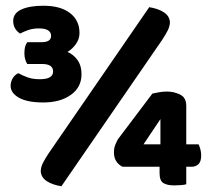

<svg xmlns="http://www.w3.org/2000/svg" viewBox="-20 -642 726 669"><path d="M125 -495Q158 -495 158 -517Q158 -543 115 -543Q95 -543 79 -537.5Q63 -532 50 -525Q26 -541 26 -569Q26 -596 54.5 -609Q83 -622 131 -622Q191 -622 224 -596.5Q257 -571 257 -527Q257 -506 244.5 -488.5Q232 -471 215 -461Q235 -453 249.5 -433.5Q264 -414 264 -383Q264 -338 227 -311.5Q190 -285 131 -285Q75 -285 46 -301.5Q17 -318 17 -343Q17 -357 24.5 -369.5Q32 -382 44 -387Q60 -378 77.5 -372Q95 -366 119 -366Q165 -366 165 -393Q165 -419 127 -419H75Q71 -425 68 -434.5Q65 -444 65 -456Q65 -470 67.5 -479Q70 -488 75 -495ZM500 -617Q531 -612 550.5 -599.5Q570 -587 572 -566Q572 -551 564.5 -536Q557 -521 545 -503L194 7Q163 2 143.5 -10.5Q124 -23 122 -44Q122 -59 129.5 -74Q137 -89 149 -107ZM629 -139H672Q675 -133 678 -122.5Q681 -112 681 -100Q681 -79 671.5 -70Q662 -61 648 -61H629V0Q623 2 611 3Q599 4 587 4Q563 4 549.5 -4Q536 -12 536 -39V-61H407Q394 -67 385.5 -79.5Q377 -92 377 -111Q377 -125 381 -135.5Q385 -146 391 -157L511 -316Q521 -318 534 -320.5Q547 -323 562 -323Q586 -323 607.5 -312.5Q629 -302 629 -273ZM539 -227 480 -139H539Z"/></svg>

Font: Baloo
Style: Regular
Weight: 400
Designer: Sarang Kulkarni and Ek Type
Foundry: Ek Type
Version: Version 1.443;PS 1.000;hotconv 16.6.51;makeotf.lib2.5.65220;